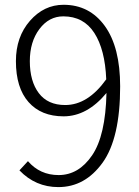

<svg xmlns="http://www.w3.org/2000/svg" viewBox="-20 -762 574 795"><path d="M250 -327.1Q343.8 -327.1 419.9 -433.6Q415 -556.6 370.6 -625.5Q326.2 -694.3 242.2 -694.3Q182.6 -694.3 143.1 -641.6Q103.5 -588.9 103.5 -508.8Q103.5 -425.8 140.6 -376.5Q177.7 -327.1 250 -327.1ZM60.5 -56.6 95.7 -94.7Q145.5 -37.1 222.7 -37.1Q305.7 -37.1 361.3 -118.7Q417 -200.2 420.9 -377Q340.8 -280.3 243.2 -280.3Q150.4 -280.3 98.1 -339.4Q45.9 -398.4 45.9 -508.8Q45.9 -609.4 104 -675.8Q162.1 -742.2 243.2 -742.2Q350.6 -742.2 414.1 -654.3Q477.5 -566.4 477.5 -404.3Q477.5 -189.5 404.8 -88.4Q332 12.7 221.7 12.7Q127 12.7 60.5 -56.6Z"/></svg>

Font: Bpmf Zihi Sans Light
Style: Light
Weight: 300
Foundry: But Ko
Version: Version 1.320